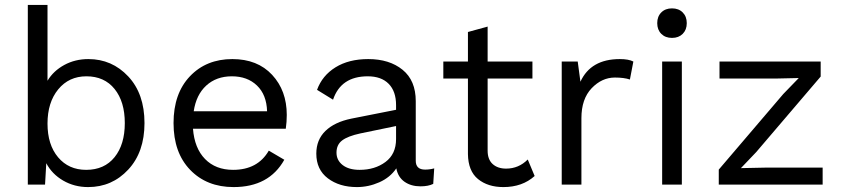

<svg xmlns="http://www.w3.org/2000/svg" viewBox="-20 -750 3417 780"><path d="M339 -510Q435 -510 501 -439.5Q567 -369 567 -250Q567 -132 501 -61Q435 10 338 10Q282 10 236.5 -16.5Q191 -43 168 -87L163 0H93V-730H173V-422Q197 -462 241 -486Q285 -510 339 -510ZM330 -60Q404 -60 445.5 -111.5Q487 -163 487 -250Q487 -337 445.5 -388.5Q404 -440 331 -440Q260 -440 216.5 -387Q173 -334 173 -248Q173 -162 216 -111Q259 -60 330 -60Z M1145 -283Q1145 -255 1141 -227H764Q770 -148 813 -104Q856 -60 927 -60Q1027 -60 1072 -138L1135 -101Q1073 10 929 10Q820 10 752.5 -60Q685 -130 685 -250Q685 -370 751.5 -440Q818 -510 924 -510Q1026 -510 1085.5 -446Q1145 -382 1145 -283ZM767 -298H1065Q1063 -365 1024 -402.5Q985 -440 922 -440Q859 -440 818 -402.5Q777 -365 767 -298Z M1707 -61Q1726 -61 1744 -66L1740 -3Q1720 7 1688 7Q1650 7 1623.5 -11.5Q1597 -30 1590 -66Q1565 -29 1521 -9.5Q1477 10 1430 10Q1359 10 1312 -25.5Q1265 -61 1265 -126Q1265 -182 1302 -218Q1339 -254 1407 -268L1589 -304V-323Q1589 -379 1559 -409.5Q1529 -440 1474 -440Q1365 -440 1333 -345L1268 -385Q1289 -443 1343 -476.5Q1397 -510 1476 -510Q1562 -510 1615.5 -466.5Q1669 -423 1669 -339V-97Q1669 -61 1707 -61ZM1441 -60Q1503 -60 1546 -92Q1589 -124 1589 -185V-238L1444 -208Q1393 -197 1370 -179.5Q1347 -162 1347 -130Q1347 -99 1372 -79.5Q1397 -60 1441 -60Z M2124 -102 2152 -35Q2102 10 2025 10Q1962 10 1922 -22.5Q1882 -55 1881 -124V-431H1781V-500H1881V-620L1961 -642V-500H2143V-431H1961V-138Q1961 -102 1981.5 -83.5Q2002 -65 2036 -65Q2087 -65 2124 -102Z M2262 0V-500H2327L2338 -418Q2380 -510 2498 -510Q2534 -510 2553 -500L2539 -427Q2515 -435 2478 -435Q2425 -435 2383.5 -391.5Q2342 -348 2342 -270V0Z M2753.5 -612.5Q2737 -596 2710 -596Q2683 -596 2666.5 -612.5Q2650 -629 2650 -656Q2650 -683 2666.5 -699.5Q2683 -716 2710 -716Q2737 -716 2753.5 -699.5Q2770 -683 2770 -656Q2770 -629 2753.5 -612.5ZM2750 -500V0H2670V-500Z M2900 0V-61L3162 -368L3225 -433L3136 -431H2903V-500H3314V-439L3052 -132L2990 -67L3087 -69H3322V0Z"/></svg>

Font: Elaine Sans
Style: Regular
Weight: 400
Designer: Wei Huang
Foundry: Wei Huang
Version: Version 2.001;December 24, 2019;FontCreator 12.0.0.2547 64-b